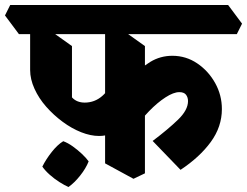

<svg xmlns="http://www.w3.org/2000/svg" viewBox="-76 -675 992 771"><path d="M322 -129Q288 -129 250 -144Q212 -159 175.5 -186Q139 -213 109.5 -246.5Q80 -280 62.5 -318.5Q45 -357 45 -394V-590L109 -564L213 -490V-284Q223 -273 236 -268Q249 -263 264 -263Q304 -263 334.5 -289.5Q365 -316 379 -360L470 -227Q450 -195 426.5 -173Q403 -151 376.5 -140Q350 -129 322 -129ZM460 43 346 -19V-590L402 -564L506 -490V21ZM649 7 537 -109Q598 -155 638.5 -194Q679 -233 679 -269Q679 -284 671 -294.5Q663 -305 644 -305Q621 -305 588.5 -284Q556 -263 522.5 -228.5Q489 -194 462 -152L398 -278Q422 -323 454.5 -362.5Q487 -402 527.5 -426.5Q568 -451 616 -451Q671 -451 716 -420.5Q761 -390 788 -341.5Q815 -293 815 -237Q815 -166 770.5 -105Q726 -44 649 7ZM0 -538 -56 -613 -35 -655H840L896 -580L875 -538ZM199 76Q183 69 162.5 56Q142 43 123.5 26.5Q105 10 94 -6Q109 -36 132 -65Q155 -94 178 -108Q197 -101 216.5 -87Q236 -73 253 -57Q270 -41 280 -27Q269 1 246 30Q223 59 199 76Z"/></svg>

Font: Eczar
Style: Bold
Weight: 700
Designer: Vaibhav Singh
Foundry: Rosetta Type Foundry
Version: Version 2.000